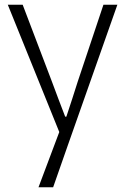

<svg xmlns="http://www.w3.org/2000/svg" viewBox="-20 -553 530 813"><path d="M143 240 231 6 13 -533H76L200 -207Q213 -172 227.5 -133.5Q242 -95 256 -59H261Q273 -95 285.5 -133.5Q298 -172 309 -207L418 -533H477L268 60L205 240Z"/></svg>

Font: SpoqaHanSansJP-Light
Style: Regular
Weight: 300
Designer: [Source Han Sans]
Ryoko NISHIZUKA  (kana & ideographs); Paul D. Hunt (Latin, Greek & Cyrillic); Wenlong ZHANG  (bopomofo
Foundry: Spoqa (http://bi.spoqa.com)
Version: Version 1.002.20150607